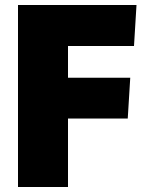

<svg xmlns="http://www.w3.org/2000/svg" viewBox="-20 -748 599 768"><path d="M52 -728H526L516 -564H252V-437H501L491 -274H252V0H52Z"/></svg>

Font: Murecho Black
Style: Regular
Weight: 900
Designer: Neil Summerour
Foundry: Positype
Version: Version 1.010; ttfautohint (v1.8.3)